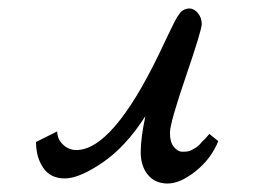

<svg xmlns="http://www.w3.org/2000/svg" viewBox="-20 -423 616 453"><path d="M65 -88 115 -113Q115 -95 128.5 -82Q142 -69 160 -69Q245 -69 354 -293Q360 -306 368 -322.5Q376 -339 380 -347.5Q384 -356 389.5 -367Q395 -378 398.5 -383.5Q402 -389 406 -394Q415 -403 426.5 -403Q438 -403 447 -392Q456 -381 456 -366.5Q456 -352 418.5 -242.5Q381 -133 381 -110Q381 -87 390.5 -76Q400 -65 409.5 -65Q419 -65 424 -66Q429 -67 434 -70Q439 -73 442.5 -75Q446 -77 451 -82L458 -90Q461 -92 466.5 -98.5Q472 -105 474 -107L495 -90Q478 -48 441.5 -19Q405 10 375.5 10Q346 10 329 -10.5Q312 -31 312 -64Q312 -97 323 -149Q277 -77 222 -39.5Q167 -2 133 -2Q99 -2 82 -27Q65 -52 65 -88Z"/></svg>

Font: Marck Script
Style: Regular
Weight: 400
Designer: Denis Masharov, Marck Fogel
Foundry: Denis Masharov
Version: Version 1.002